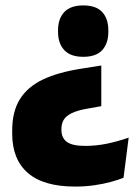

<svg xmlns="http://www.w3.org/2000/svg" viewBox="-20 -527 507 708"><path d="M278 -273.5 353.5 -285.5V-135.5L303 -126.5Q265 -120 244 -109.5Q223 -99 214.8 -84.8Q206.5 -70.5 206.5 -52V-48Q206.5 -18.5 226.5 -3.8Q246.5 11 294.5 11Q334.5 11 374.5 2.8Q414.5 -5.5 454.5 -19.5L435.5 128.5Q416 136.5 388.2 144Q360.5 151.5 327.2 156.2Q294 161 257 161Q141 161 83 111Q25 61 25 -34V-46Q25 -116 53.5 -161.5Q82 -207 138.2 -233.8Q194.5 -260.5 278 -273.5ZM287 -507Q334.5 -507 357 -482.5Q379.5 -458 379.5 -415V-409.5Q379.5 -367 357 -342.2Q334.5 -317.5 287 -317.5Q240 -317.5 217 -342.2Q194 -367 194 -409.5V-415Q194 -458 217 -482.5Q240 -507 287 -507Z"/></svg>

Font: Anek Devanagari Medium ExtraBold
Style: Regular
Weight: 800
Version: Version 1.003